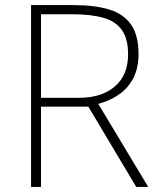

<svg xmlns="http://www.w3.org/2000/svg" viewBox="-20 -734 626 754"><path d="M269 -714Q353 -714 409.5 -696.5Q466 -679 495 -637Q524 -595 524 -522Q524 -468 504.5 -429Q485 -390 449.5 -364.5Q414 -339 366 -326L562 0H515L327 -315H141V0H102V-714ZM264 -678H141V-350H292Q379 -350 431 -394.5Q483 -439 483 -521Q483 -581 459 -615.5Q435 -650 386.5 -664Q338 -678 264 -678Z"/></svg>

Font: Noto Sans Armenian ExtraLight
Style: Regular
Weight: 250
Designer: Monotype Design Team
Foundry: Monotype Imaging Inc.
Version: Version 2.007